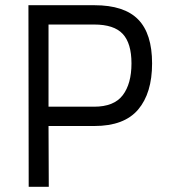

<svg xmlns="http://www.w3.org/2000/svg" viewBox="-20 -716 646 736"><path d="M166 -233 167 0H90L89 -696H342Q456 -696 509.5 -641.5Q563 -587 563 -473Q563 -359 509.5 -296Q456 -233 342 -233ZM341 -307Q417 -307 450.5 -351Q484 -395 484 -473Q484 -550 450.5 -586Q417 -622 341 -622H166V-307Z"/></svg>

Font: Panefresco 400wt
Style: Regular
Weight: 400
Foundry: Campivisivi & Chank Co
Version: Version 1.002